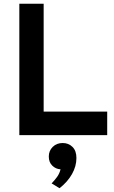

<svg xmlns="http://www.w3.org/2000/svg" viewBox="-20 -720 606 1023"><path d="M83 0V-700H212.6V-125.4H551.2V0ZM297.2 282.8 255 257.2Q271.2 240.3 284.1 222.7Q297 205 302.6 182.2Q277.1 180.7 258.6 162.6Q240 144.6 240 114Q240 83.4 260.9 62.7Q281.8 42 314.2 42Q345.1 42 366.1 62.6Q387.2 83.3 387.2 121.8Q387.2 165.9 363.5 207.7Q339.8 249.5 297.2 282.8Z"/></svg>

Font: Overpass
Style: Regular
Weight: 400
Designer: Delve Withrington, Dave Bailey, Thomas Jockin
Foundry: Delve Fonts LLC
Version: Version 4.000